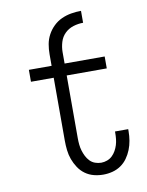

<svg xmlns="http://www.w3.org/2000/svg" viewBox="-85 -804 669 873"><g transform="rotate(-10 250.0 -367.5)"><path d="M175 -573Q175 -597 179 -619.5Q183 -642 194 -662.5Q205 -683 222 -699.5Q239 -716 260 -725.5Q281 -735 304 -739Q327 -743 350 -743V-688Q327 -688 304.5 -681Q282 -674 265.5 -658Q249 -642 242 -619Q235 -596 235 -573ZM321 8Q299 8 277.5 2.5Q256 -3 238 -16Q220 -29 207.5 -48Q195 -67 187.5 -87.5Q180 -108 177.5 -130.5Q175 -153 175 -175V-465H70V-520H175V-573H235V-520H420V-465H235V-175Q235 -160 236.5 -145.5Q238 -131 242 -117.5Q246 -104 252.5 -91Q259 -78 269 -67.5Q279 -57 293 -52Q307 -47 321 -47Q335 -47 348.5 -52Q362 -57 372 -66.5Q382 -76 389 -88.5Q396 -101 400 -114Q404 -127 405.5 -141Q407 -155 407 -169V-176H468V-166Q468 -145 464.5 -123.5Q461 -102 453 -82Q445 -62 432.5 -44.5Q420 -27 402.5 -15Q385 -3 364 2.5Q343 8 321 8Z"/></g></svg>

Font: Iosevka Light
Style: Regular
Weight: 300
Monospace: yes
Designer: Belleve Invis
Foundry: Belleve Invis
Version: Version 32.5.0; ttfautohint (v1.8.4)